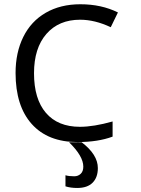

<svg xmlns="http://www.w3.org/2000/svg" viewBox="-20 -678 671 915"><path d="M361.8 -584Q260.3 -584 201.2 -516.4Q142.1 -448.7 142.1 -329.1Q142.1 -206.1 199 -139.9Q255.9 -73.7 360.8 -73.7Q426.3 -73.7 516.6 -99.1V-26.9Q446.8 -1 349.6 -1Q208 -1 131.1 -87.2Q54.2 -173.3 54.2 -330.1Q54.2 -427.7 91.1 -502.2Q127.9 -576.7 198 -617.2Q268.1 -657.7 362.8 -657.7Q463.4 -657.7 542 -618.7L507.8 -548.3Q432.1 -584 361.8 -584ZM377 116.2Q377 65.9 309.1 0H369.1Q446.3 58.6 446.3 123Q446.3 167.5 421.4 192.6Q396.5 217.8 348.1 217.8Q316.4 217.8 292 210V157.2Q307.6 162.1 334 162.1Q352.1 162.1 364.5 150.4Q377 138.7 377 116.2Z"/></svg>

Font: XL-Viking
Style: Regular
Weight: 400
Foundry: Ascender Corporation
Version: Version 1.10 March 23, 2015